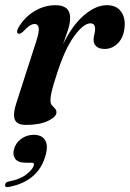

<svg xmlns="http://www.w3.org/2000/svg" viewBox="-21 -482 512 757"><path d="M51 -349.5Q41.5 -354 51.5 -373Q75 -413.5 114.2 -437.5Q153.5 -461.5 198 -461.5Q255.5 -461.5 255.5 -411.5Q255.5 -390 247 -363.8Q238.5 -337.5 227.5 -307.5Q263.5 -381.5 309.8 -421.5Q356 -461.5 400.5 -461.5Q437 -461.5 455 -438Q473 -414.5 470.5 -378.5Q467.5 -336 444.8 -312.5Q422 -289 392 -289Q370 -289 359 -299Q348 -309 348 -325Q348 -336 351 -346.5Q354 -357 354 -367.5Q354 -390 335.5 -390Q308.5 -390 271 -338.8Q233.5 -287.5 200.5 -182Q189.5 -148 183.8 -125.5Q178 -103 178 -86.5Q178 -73.5 184 -66.5Q190 -59.5 195.8 -54Q201.5 -48.5 201.5 -39Q201.5 -21.5 168.8 -5.5Q136 10.5 81 10.5Q44.5 10.5 37 -11.8Q29.5 -34 43.5 -76L121.5 -318Q134.5 -357.5 131.5 -372.5Q128.5 -387.5 116 -387.5Q107 -387.5 96.5 -381Q86 -374.5 69 -356.5Q58 -346.5 51 -349.5ZM80.5 159.5Q49.5 159.5 38.8 144Q28 128.5 34 107Q40.5 81.5 62.5 65.5Q84.5 49.5 112 49.5Q142.5 49.5 156 69.2Q169.5 89 159.5 127.5Q132.5 232 14.5 255Q-1.5 258.5 -1 247.5Q-0.5 236.5 13.5 233.5Q56.5 226 82.2 206.2Q108 186.5 112.5 169.5Q115 159.5 104 159.5Z"/></svg>

Font: Fraunces 72pt SemiBold
Style: Italic
Weight: 600
Italic angle: -16°
Version: Version 1.000;[b76b70a41]